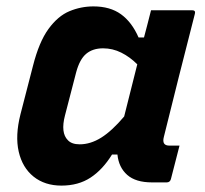

<svg xmlns="http://www.w3.org/2000/svg" viewBox="-20 -570 640 600"><path d="M272 -550Q324 -550 358 -525.5Q392 -501 413 -453H430Q435 -471 440 -491Q445 -511 452 -538H580Q592 -538 589 -527Q564 -430 538.5 -328.5Q513 -227 492 -142Q485 -115 509 -115H541L514 -10Q511 0 501 0H455Q404 0 377.5 -23.5Q351 -47 347 -87H330Q301 -40 263 -15Q225 10 172 10Q120 10 85 -18Q50 -46 38.5 -96Q27 -146 44 -213L83 -364Q102 -439 131.5 -479.5Q161 -520 197 -535Q233 -550 272 -550ZM192 -132Q204 -119 229 -119Q263 -119 296.5 -140Q330 -161 368 -206Q378 -247 388.5 -287.5Q399 -328 409 -369Q386 -392 359 -405.5Q332 -419 302 -419Q270 -419 249.5 -402Q229 -385 218 -344L183 -209Q169 -155 192 -132Z"/></svg>

Font: Recursive Mn Lnr St
Style: Bold Italic
Weight: 700
Italic angle: -15°
Monospace: yes
Version: Version 1.079;hotconv 1.0.112;makeotfexe 2.5.65598; ttfautoh